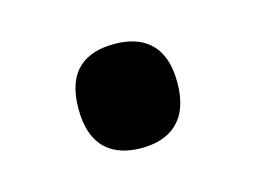

<svg xmlns="http://www.w3.org/2000/svg" viewBox="-39 -483 339 255"><g transform="rotate(-15 131.0 -355.5)"><path d="M131 -284C168 -284 199 -302 199 -356C199 -410 168 -427 131 -427C93 -427 63 -410 63 -356C63 -302 93 -284 131 -284Z"/></g></svg>

Font: Noto Serif Myanmar Medium
Style: Regular
Weight: 500
Designer: Ben Mitchell and the Monotype Design Team
Foundry: Monotype Imaging Inc.
Version: Version 2.106